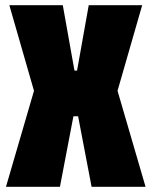

<svg xmlns="http://www.w3.org/2000/svg" viewBox="-20 -720 584 740"><path d="M3 0 111 -370 16 -700H222L267 -448H277L322 -700H528L433 -370L541 0H333L281 -272H263L211 0Z"/></svg>

Font: Tektur Condensed ExtraBold
Style: Regular
Weight: 800
Width: 3
Designer: Adam Jagosz
Foundry: Adam Jagosz
Version: Version 1.005;gftools[0.9.30]